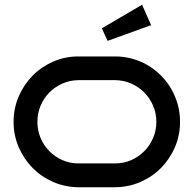

<svg xmlns="http://www.w3.org/2000/svg" viewBox="-20 -787 814 807"><path d="M736.8 -274.9Q736.8 -218.3 715.3 -168.5Q693.8 -118.7 657 -81.3Q620.1 -43.9 570.3 -22.2Q520.5 -0.5 463.9 0H310.1Q253.4 -0.5 203.6 -22.2Q153.8 -43.9 116.9 -81.3Q80.1 -118.7 58.6 -168.5Q37.1 -218.3 37.1 -274.9Q37.1 -331.5 58.6 -381.6Q80.1 -431.6 116.9 -469Q153.8 -506.3 203.6 -528.1Q253.4 -549.8 310.1 -549.8H463.9Q501.5 -549.8 536.6 -540Q571.8 -530.3 602.1 -512.2Q632.3 -494.1 657.2 -469Q682.1 -443.8 699.7 -413.3Q717.3 -382.8 727.1 -347.7Q736.8 -312.5 736.8 -274.9ZM637.2 -274.9Q637.2 -311 623.5 -342.8Q609.9 -374.5 586.4 -398.2Q563 -421.9 531.5 -435.8Q500 -449.7 463.9 -450.2H310.1Q273.9 -449.7 242.4 -435.8Q210.9 -421.9 187.5 -398.2Q164.1 -374.5 150.6 -342.8Q137.2 -311 137.2 -274.9Q137.2 -238.8 150.6 -207Q164.1 -175.3 187.5 -151.6Q210.9 -127.9 242.4 -114Q273.9 -100.1 310.1 -100.1H463.9Q500 -100.1 531.5 -114Q563 -127.9 586.4 -151.6Q609.9 -175.3 623.5 -207Q637.2 -238.8 637.2 -274.9ZM615.2 -681.2 432.1 -615.2 408.2 -668 577.1 -767.1Z"/></svg>

Font: Bruno Ace
Style: Regular
Weight: 400
Designer: Astigmatic (AOETI)
Foundry: Astigmatic (AOETI)
Version: Version 1.000